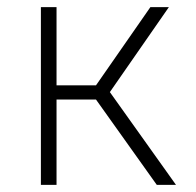

<svg xmlns="http://www.w3.org/2000/svg" viewBox="-20 -520 550 540"><path d="M95 -500H139V-280H250L403 -500H455L289 -261L475 0H421L250 -240H139V0H95Z"/></svg>

Font: PT Root UI Light
Style: Regular
Weight: 300
Designer: Vitaly Kuzmin
Foundry: ParaType Ltd.
Version: Version 2.000G